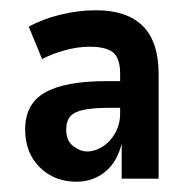

<svg xmlns="http://www.w3.org/2000/svg" viewBox="-20 -735 363 374"><path d="M129 -381Q86 -381 57.5 -409Q29 -437 29 -483Q29 -533 68 -555Q107 -577 188 -577H221V-525H195Q164 -525 145 -521.5Q126 -518 117.5 -509Q109 -500 109 -482Q109 -461 122.5 -450.5Q136 -440 150 -440Q165 -440 180 -449.5Q195 -459 204.5 -476Q214 -493 214 -514V-591Q214 -622 200 -633Q186 -644 155 -644Q131 -644 106 -637Q81 -630 62 -620L36 -683Q63 -698 98 -706.5Q133 -715 167 -715Q227 -715 258 -684.5Q289 -654 289 -590V-387H217V-459H218Q209 -420 185 -400.5Q161 -381 129 -381Z"/></svg>

Font: Nunito Sans 7pt Condensed
Style: Bold
Weight: 700
Width: 3
Designer: Vernon Adams
Foundry: Vernon Adams
Version: Version 3.101;gftools[0.9.27]